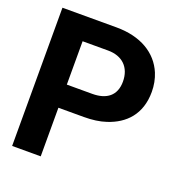

<svg xmlns="http://www.w3.org/2000/svg" viewBox="-129 -819 867 928"><g transform="rotate(20 304.5 -355.5)"><path d="M35 0H182V-250H313C355 -250 393 -255 426 -266C515 -295 580 -360 580 -476C580 -509 574 -541 562 -570C525 -658 438 -711 313 -711H35ZM182 -369V-592H313C387 -592 432 -548 432 -475C432 -403 386 -369 313 -369Z"/></g></svg>

Font: Asimov Pro
Style: Bd
Weight: 700
Designer: Google
Version: Version 2.000980; 2014